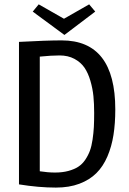

<svg xmlns="http://www.w3.org/2000/svg" viewBox="-20 -849 591 879"><path d="M416 -795.9 274.9 -689 129.9 -795.9 157.2 -829.1 272.9 -763.2 388.2 -829.1ZM66.9 -657.2Q193.4 -664.1 262.2 -664.1Q507.8 -664.1 507.8 -348.1Q507.8 -283.7 499.5 -231Q491.2 -178.2 471.7 -132.6Q452.1 -86.9 421.1 -56.2Q390.1 -25.4 343.5 -7.8Q296.9 9.8 235.8 9.8Q157.2 9.8 66.9 -4.9ZM231.9 -59.1Q266.1 -59.1 293 -66.4Q319.8 -73.7 338.4 -85.7Q356.9 -97.7 370.4 -117.7Q383.8 -137.7 391.6 -158.9Q399.4 -180.2 403.8 -210.2Q408.2 -240.2 409.7 -267.6Q411.1 -294.9 411.1 -332Q411.1 -374 407.7 -408.7Q404.3 -443.4 393.8 -479.2Q383.3 -515.1 366.5 -539.6Q349.6 -564 320.6 -579.6Q291.5 -595.2 252.9 -595.2Q214.8 -595.2 162.1 -589.8V-64.9Q199.2 -59.1 231.9 -59.1Z"/></svg>

Font: Sansita Light
Style: Regular
Weight: 300
Designer: Pablo Cosgaya
Foundry: Omnibus-Type
Version: Version 1.006;hotconv 1.0.109;makeotfexe 2.5.65596